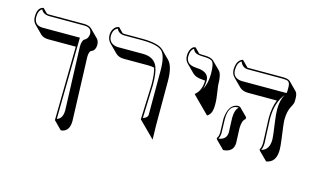

<svg xmlns="http://www.w3.org/2000/svg" viewBox="-93 -822 2121 1309"><g transform="rotate(15 967.5 -167.0)"><path d="M448.7 -304.2 464.4 142.6Q464.4 213.9 414.1 224.6Q408.2 225.6 403.3 225.6L347.2 168.9L355 -351.6H159.7Q125.5 -352.1 106.9 -370.1L50.3 -426.8Q32.2 -445.8 32.2 -477.1Q32.2 -539.1 70.3 -549.3Q75.2 -550.3 75.2 -549.8L106.9 -518.1Q115.7 -515.6 127 -516.1H369.1Q406.2 -515.6 422.9 -499L479.5 -442.4Q493.2 -427.2 493.7 -401.4Q493.7 -364.3 468.3 -352.1Q465.8 -351.1 464.4 -350.6Q449.2 -343.3 448.7 -304.2ZM381.8 -360.8Q382.8 -408.2 404.8 -416.5Q423.8 -429.2 426.8 -458Q426.8 -496.6 392.6 -503.9Q381.8 -505.9 369.1 -505.9H127Q83 -506.8 68.4 -538.1Q42.5 -524.4 42 -477.1Q43.9 -418.9 103 -418H366.2L357.4 157.7Q397.5 145.5 397.9 86.4Z M911.6 12.2 920.9 -233.9Q920.9 -313.5 907.7 -351.6Q889.2 -356.4 865.2 -356.4H690.4Q655.8 -356.9 634.3 -377.9L577.6 -434.6Q557.1 -456.1 556.6 -486.8Q556.6 -514.6 568.6 -532.2Q580.6 -549.8 593.3 -553.7L606 -557.1L640.1 -522.5Q647.5 -521 654.8 -521H780.8Q893.1 -520.5 929.7 -484.4L986.3 -427.7Q1022 -390.6 1022.5 -287.6V23.4Q1022.5 23.4 1024.9 125L968.3 68.4ZM922.4 0Q954.6 -9.8 955.6 -33.2V-344.2Q955.6 -447.3 922.4 -479Q887.7 -510.7 780.8 -511.2H654.8Q614.3 -512.2 599.6 -544.9Q567.9 -529.8 566.9 -486.8Q566.9 -443.4 605.5 -428.2Q619.1 -423.3 633.8 -422.9H808.6Q888.7 -422.9 913.6 -362.3Q930.7 -319.8 930.7 -233.9Z M1227.5 -243.2 1221.7 -250Q1265.1 -283.7 1266.6 -356Q1255.9 -357.9 1244.1 -358.4Q1199.7 -360.8 1177.7 -382.3L1121.1 -439Q1103 -458 1102.5 -486.8Q1102.5 -516.6 1113 -534.9Q1123.5 -553.2 1134.3 -556.2L1144.5 -559.1L1180.7 -522.9Q1192.9 -521 1215.8 -521Q1265.6 -520.5 1282.7 -503.4L1339.4 -446.8Q1359.9 -424.8 1360.4 -354.5Q1360.4 -344.7 1366.2 -309.6Q1384.8 -195.8 1365.2 -156.2Q1355.5 -138.2 1340.8 -129.9L1284.2 -186.5ZM1267.6 -296.9Q1293.5 -343.8 1293.5 -411.1Q1293.5 -483.9 1273.9 -499.5Q1258.3 -510.7 1215.8 -511.2Q1166.5 -511.2 1150.4 -525.9Q1142.1 -534.7 1137.2 -545.9Q1112.8 -530.3 1112.8 -486.8Q1112.8 -428.2 1186 -425.3Q1187.5 -425.3 1188 -424.8Q1263.2 -421.9 1274.9 -375.5Q1276.4 -368.2 1276.9 -360.8Q1276.4 -323.2 1267.6 -296.9Z M1577.1 -102.5Q1577.1 -93.3 1579.1 -52Q1581.1 -10.7 1581.1 -1.5Q1581.1 54.2 1526.9 66.9Q1517.6 68.8 1507.8 69.3L1451.2 13.2L1444.3 2Q1457 -13.2 1457.5 -41Q1457.5 -49.8 1456.1 -88.4Q1454.6 -128.4 1454.6 -138.2Q1462.4 -241.7 1527.3 -248Q1538.1 -247.6 1544.4 -244.1L1601.1 -187.5V-174.3Q1577.6 -158.7 1577.1 -102.5ZM1857.9 -239.3Q1857.9 -213.4 1873.5 -103.5Q1879.9 -57.1 1879.9 -28.3Q1878.4 57.6 1811 68.4L1754.4 12.2L1746.6 2Q1758.3 -20 1758.3 -48.8Q1758.3 -69.8 1754.9 -136.2Q1751.5 -202.1 1751.5 -223.1Q1752 -297.4 1773.9 -351.6H1569.8Q1531.7 -352.1 1510.3 -373L1453.6 -429.7Q1434.6 -449.7 1434.6 -479Q1434.6 -499.5 1439.2 -515.6Q1443.8 -531.7 1450.4 -539.8Q1457 -547.9 1463.6 -552.7Q1470.2 -557.6 1474.6 -558.6L1479.5 -560.1L1522.9 -516.1Q1525.9 -515.6 1528.3 -516.1H1774.4Q1811 -515.6 1825.2 -502L1881.3 -445.3Q1893.6 -431.6 1894 -401.4V-377.4Q1894 -362.8 1878.9 -335.9Q1857.9 -297.9 1857.9 -239.3ZM1824.7 -418Q1827.6 -426.3 1827.1 -434.1V-458Q1827.1 -492.7 1811.5 -500.5Q1798.8 -505.9 1774.4 -505.9H1528.3Q1491.7 -505.9 1474.6 -543.5Q1473.6 -545.9 1473.1 -546.9Q1445.3 -531.2 1444.3 -481Q1444.3 -479.5 1444.3 -479Q1444.3 -431.6 1490.2 -420.4Q1501.5 -418 1513.2 -418ZM1815.4 -400.9Q1761.7 -335 1761.2 -223.1Q1761.2 -202.6 1764.6 -137.7Q1768.1 -70.8 1768.6 -48.8Q1768.1 -20 1758.3 1Q1813 -12.7 1813.5 -85Q1813.5 -109.4 1797.9 -218.3Q1791.5 -266.1 1791.5 -295.9Q1792 -359.9 1815.4 -400.9ZM1510.3 -159.2Q1510.7 -214.4 1534.2 -235.8V-237.3Q1530.8 -237.8 1527.3 -237.8Q1464.8 -235.8 1464.4 -138.2Q1464.4 -128.9 1465.8 -89.6Q1467.3 -50.3 1467.3 -41Q1466.8 -16.1 1456.5 2.4Q1513.7 -5.9 1514.2 -58.1Q1514.2 -66.9 1512.2 -106.9Q1510.3 -148.9 1510.3 -159.2Z"/></g></svg>

Font: Linux Biolinum Shadow O
Style: Bold
Weight: 700
Designer: Philipp H. Poll
Foundry: Philipp H. Poll
Version: Version 0.9.2